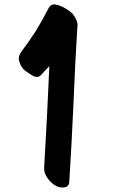

<svg xmlns="http://www.w3.org/2000/svg" viewBox="-20 -803 511 864"><path d="M275.4 -764.6Q254.9 -777.3 232.4 -782.2Q227.5 -783.2 223.6 -783.2Q207 -783.2 198.2 -765.6Q171.9 -713.9 141.6 -664.1Q110.4 -615.2 75.2 -569.3Q65.4 -554.7 64.5 -540Q64.5 -534.2 66.4 -528.3Q71.3 -507.8 85.9 -491.2Q95.7 -481.4 123 -464.8Q149.4 -448.2 165 -465.8Q174.8 -477.5 182.6 -485.4Q191.4 -493.2 202.1 -505.9Q196.3 -391.6 191.4 -278.3Q185.5 -164.1 178.7 -49.8Q176.8 -25.4 193.4 -2Q210 21.5 231.4 33.2Q245.1 41 262.7 41Q265.6 40 269.5 40Q291 38.1 292 12.7Q302.7 -160.2 310.5 -335Q317.4 -508.8 328.1 -681.6Q329.1 -685.5 329.1 -688.5Q329.1 -701.2 323.2 -713.9Q316.4 -728.5 306.6 -741.2Q300.8 -746.1 293 -752.9Q285.2 -758.8 275.4 -764.6Z"/></svg>

Font: TroubleSide
Style: Comic
Weight: 400
Designer: Koroletov
Version: 1_5